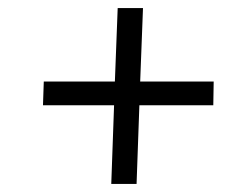

<svg xmlns="http://www.w3.org/2000/svg" viewBox="-20 -540 622 478"><path d="M257 -82 264 -278H87L89 -337H266L273 -520H336L329 -337H512L511 -278H327L320 -82Z"/></svg>

Font: Literata 18pt
Style: Italic
Weight: 400
Italic angle: -2°
Designer: Latin by Veronika Burian and Jose Scaglione. Greek by Irene Vlachou. Cyrillic by Vera Evstafieva
Foundry: TypeTogether
Version: Version 3.103;gftools[0.9.29]